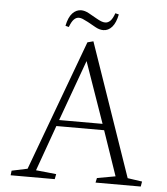

<svg xmlns="http://www.w3.org/2000/svg" viewBox="-53 -798 735 845"><g transform="rotate(5 314.5 -375.0)"><path d="M220.2 0 224.6 -22.5 134.8 -31.7 207 -233.4H418L485.8 -35.6L404.8 -21L400.4 -0.5H600.1L604 -22.9L539.6 -32.2L336.9 -619.1L311 -612.3L97.2 -35.2L27.8 -20.5L25.4 0ZM314.5 -529.8 408.7 -260.7H216.8ZM264.6 -716.8Q272.9 -716.8 281.5 -713.1Q290 -709.5 305.2 -701.7L340.3 -682.1Q358.4 -671.9 375.5 -671.9Q397.9 -671.9 414.3 -690.7Q430.7 -709.5 438 -746.6L422.4 -750.5Q414.1 -726.6 403.8 -716.3Q393.6 -706.1 381.3 -706.1Q373 -706.1 363.5 -709.7Q354 -713.4 341.3 -720.7L305.7 -740.7Q287.6 -750.5 272 -750.5Q250 -750.5 233.2 -732.7Q216.3 -714.8 208.5 -676.3L223.6 -672.4Q232.4 -696.3 242.4 -706.5Q252.4 -716.8 264.6 -716.8Z"/></g></svg>

Font: Neuton ExtraLight
Style: Regular
Weight: 275
Designer: Brian M Zick
Foundry: Brian M Zick
Version: Version 1.560